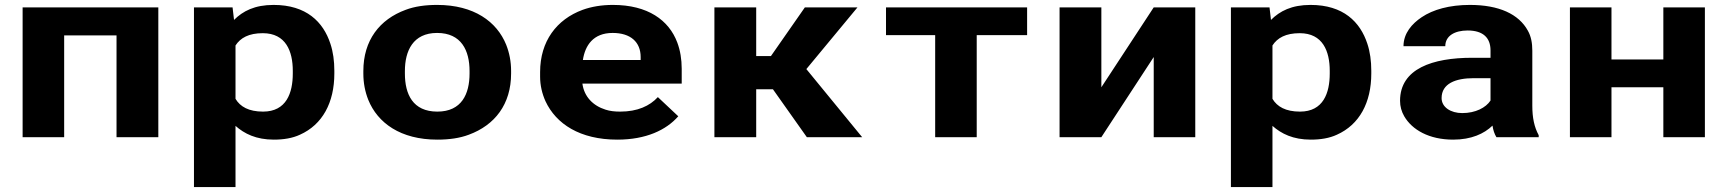

<svg xmlns="http://www.w3.org/2000/svg" viewBox="-20 -558 7029 781"><path d="M624 0V-528H72V0H241V-414H454V0Z M932 -477 926 -528H769V203H938V-46C974 -14 1022 10 1094 10C1134 10 1170 4 1200 -10C1292 -51 1340 -141 1340 -259V-270C1340 -310 1335 -347 1324 -380C1295 -469 1226 -538 1093 -538C1016 -538 968 -513 932 -477ZM1050 -104C992 -104 957 -124 938 -156V-373C958 -404 992 -423 1049 -423C1143 -423 1171 -349 1171 -270V-259C1171 -180 1145 -104 1050 -104Z M1458 -269V-259C1458 -220 1465 -185 1478 -152C1516 -58 1609 10 1759 10C1807 10 1850 4 1887 -10C1993 -49 2059 -134 2059 -259V-269C2059 -308 2052 -343 2039 -376C2001 -470 1908 -538 1758 -538C1710 -538 1667 -532 1630 -518C1524 -479 1458 -394 1458 -269ZM1890 -269V-259C1890 -176 1858 -104 1759 -104C1659 -104 1627 -175 1627 -259V-269C1627 -351 1660 -424 1758 -424C1857 -424 1890 -352 1890 -269Z M2739 -85 2656 -163C2623 -127 2573 -104 2503 -104C2481 -104 2461 -106 2443 -112C2392 -128 2356 -165 2349 -218H2753V-278C2753 -317 2747 -353 2735 -385C2701 -476 2615 -538 2473 -538C2427 -538 2386 -531 2350 -518C2244 -479 2177 -390 2177 -265V-246C2177 -211 2185 -177 2199 -146C2242 -54 2339 10 2491 10C2608 10 2690 -29 2739 -85ZM2586 -326V-314H2351C2360 -373 2393 -424 2472 -424C2545 -424 2586 -387 2586 -326Z M3124 -195 3262 0H3487L3260 -277L3468 -528H3254L3116 -330H3056V-528H2886V0H3056V-195Z M4158 -415V-528H3584V-415H3784V0H3953V-415Z M4673 -528 4460 -203V-528H4290V0H4460L4673 -326V0H4842V-528Z M5150 -477 5144 -528H4987V203H5156V-46C5192 -14 5240 10 5312 10C5352 10 5388 4 5418 -10C5510 -51 5558 -141 5558 -259V-270C5558 -310 5553 -347 5542 -380C5513 -469 5444 -538 5311 -538C5234 -538 5186 -513 5150 -477ZM5268 -104C5210 -104 5175 -124 5156 -156V-373C5176 -404 5210 -423 5267 -423C5361 -423 5389 -349 5389 -270V-259C5389 -180 5363 -104 5268 -104Z M6213 -128V-352C6213 -383 6208 -410 6195 -433C6158 -501 6077 -538 5959 -538C5876 -538 5809 -519 5763 -488C5724 -462 5689 -423 5689 -370H5859C5859 -412 5897 -434 5950 -434C6013 -434 6043 -404 6043 -353V-323H5968C5808 -323 5675 -279 5675 -148C5675 -125 5681 -104 5692 -85C5724 -30 5793 10 5891 10C5965 10 6017 -14 6051 -47C6054 -28 6059 -13 6067 0H6239V-8C6221 -41 6213 -79 6213 -128ZM5844 -159C5844 -218 5901 -240 5974 -240H6043V-149C6024 -120 5982 -98 5928 -98C5881 -98 5844 -122 5844 -159Z M6915 0V-528H6746V-316H6535V-528H6366V0H6535V-203H6746V0Z"/></svg>

Font: Asimov
Style: XWid
Weight: 500
Designer: Google
Version: Version 2.000980; 2014